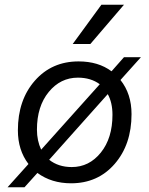

<svg xmlns="http://www.w3.org/2000/svg" viewBox="-20 -770 635 816"><path d="M507 -750 364 -583H289L411 -750ZM579 -527 492 -430Q539 -371 539 -285Q539 -156 467.5 -73.5Q396 9 282 9Q199 9 139 -35L84 26H12L101 -73Q56 -132 56 -216Q56 -345 128 -427Q200 -509 314 -509Q398 -509 454 -467L507 -527ZM137 -219Q137 -172 155 -134L404 -412Q366 -440 311 -440Q237 -440 187 -379Q137 -318 137 -219ZM458 -282Q458 -334 438 -370L189 -91Q228 -60 285 -60Q359 -60 408.5 -121.5Q458 -183 458 -282Z"/></svg>

Font: Elaine Sans
Style: Italic
Weight: 400
Italic angle: -13°
Designer: Wei Huang
Foundry: Wei Huang
Version: Version 2.001;December 24, 2019;FontCreator 12.0.0.2547 64-b